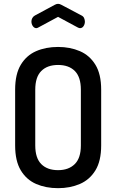

<svg xmlns="http://www.w3.org/2000/svg" viewBox="-20 -976 606 1002"><path d="M283 6Q219 6 168.5 -16Q118 -38 88.5 -87Q59 -136 59 -217V-508Q59 -589 88.5 -638Q118 -687 168.5 -709Q219 -731 283 -731Q346 -731 397 -709Q448 -687 478 -638Q508 -589 508 -508V-217Q508 -136 478 -87Q448 -38 397 -16Q346 6 283 6ZM283 -88Q338 -88 370 -119.5Q402 -151 402 -217V-508Q402 -574 370.5 -605.5Q339 -637 283 -637Q227 -637 195.5 -605.5Q164 -574 164 -508V-217Q164 -151 195.5 -119.5Q227 -88 283 -88ZM170 -829Q159 -829 151.5 -839.5Q144 -850 144 -864Q144 -873 148.5 -881.5Q153 -890 162 -895L266 -951Q275 -956 283 -956Q291 -956 300 -951L404 -896Q415 -891 419 -881.5Q423 -872 423 -863Q423 -850 416 -839.5Q409 -829 397 -829Q395 -829 392.5 -830Q390 -831 387 -832L283 -888L179 -832Q177 -831 174.5 -830Q172 -829 170 -829Z"/></svg>

Font: Dosis SemiBold
Style: Regular
Weight: 600
Designer: EdgarTolentino, PabloImpallari, IginoMarini
Foundry: EdgarTolentino, PabloImpallari, IginoMarini
Version: Version 3.001; ttfautohint (v1.8.2)